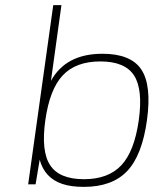

<svg xmlns="http://www.w3.org/2000/svg" viewBox="-20 -720 619 750"><path d="M307 10Q258 10 223.5 -1.5Q189 -13 167 -36.5Q145 -60 135 -96L119 0H90L188 -700H220L179 -404Q237 -510 380 -510Q491 -510 532 -448.5Q573 -387 554 -250Q535 -113 476.5 -51.5Q418 10 307 10ZM308 -20Q403 -20 454 -74.5Q505 -129 522 -250Q539 -371 503.5 -425.5Q468 -480 372 -480Q276 -480 225 -425.5Q174 -371 157 -250Q140 -129 176 -74.5Q212 -20 308 -20Z"/></svg>

Font: Fivo Sans Thin
Style: Regular
Weight: 250
Foundry: Alexander Slobzheninov
Version: 1.0